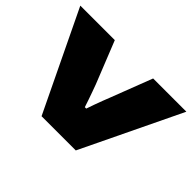

<svg xmlns="http://www.w3.org/2000/svg" viewBox="-105 -744 960 960"><g transform="rotate(45 375.0 -264.0)"><path d="M254 0 0 -528H244L333 -305Q339 -290 346.5 -268Q354 -246 362 -224Q370 -202 375 -185H385Q391 -203 399 -225.5Q407 -248 415.5 -270Q424 -292 430 -307L515 -528H750L496 0Z"/></g></svg>

Font: Archivo SemiBold Expanded Black
Style: Regular
Weight: 900
Width: 7
Version: Version 2.001